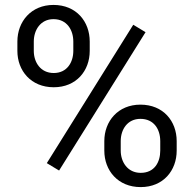

<svg xmlns="http://www.w3.org/2000/svg" viewBox="-20 -741 774 771"><path d="M398.9 -136.2C398.9 -56.2 453.6 10.3 544.9 10.3C635.7 10.3 689.5 -56.2 689.5 -136.2V-174.3C689.5 -254.4 635.7 -320.8 543.9 -320.8C454.1 -320.8 398.9 -254.4 398.9 -174.3ZM564.5 -611.8 515.1 -641.6 168 -85.9 217.3 -56.2ZM49.8 -536.6C49.8 -457 104.5 -390.6 195.8 -390.6C286.6 -390.6 340.3 -457 340.3 -536.6V-574.2C340.3 -654.3 286.6 -721.2 194.8 -721.2C105 -721.2 49.8 -654.3 49.8 -574.2ZM464.8 -174.3C464.8 -221.2 491.7 -263.7 543.9 -263.7C598.6 -263.7 623.5 -221.2 623.5 -174.3V-136.2C623.5 -90.8 601.1 -46.9 544.9 -46.9C492.2 -46.9 464.8 -90.8 464.8 -136.2ZM115.7 -574.2C115.7 -620.1 142.6 -664.1 194.8 -664.1C249 -664.1 274.4 -620.1 274.4 -574.2V-536.6C274.4 -491.2 249.5 -447.8 195.8 -447.8C142.1 -447.8 115.7 -491.7 115.7 -536.6Z"/></svg>

Font: Bert Sans
Style: Regular
Weight: 400
Designer: Christian Robertson (Google), Cristiano Sobral
Foundry: Google, Cristiano Sobral
Version: Version 3.101